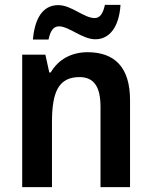

<svg xmlns="http://www.w3.org/2000/svg" viewBox="-20 -767 621 787"><path d="M115 -605H179C187 -644 201 -659 222 -659C263 -659 317 -606 371 -606C428 -606 468 -655 474 -747H410C402 -710 389 -693 368 -693C324 -693 273 -746 219 -746C153 -746 122 -688 115 -605ZM339 -553C274 -553 219 -524 188 -470H182L166 -543H71V0H193V-266C193 -390 220 -451 306 -451C366 -451 392 -410 392 -329V0H513V-357C513 -491 450 -553 339 -553Z"/></svg>

Font: Noto Sans Lao Looped SemiCondensed SemiBold
Style: Regular
Weight: 600
Width: 4
Designer: Mark Frömberg, Ben Mitchell
Foundry: The Fontpad Ltd
Version: Version 1.002